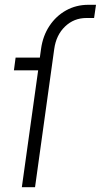

<svg xmlns="http://www.w3.org/2000/svg" viewBox="-20 -780 420 800"><path d="M71 0 139 -487H38L45 -540H146L151 -576Q158.5 -630.5 186 -672Q213.5 -713.5 255.5 -736.8Q297.5 -760 348 -760H380L372 -705H340Q288 -705 251 -669.5Q214 -634 206 -576L126 0Z"/></svg>

Font: Mohave Light
Style: Italic
Weight: 300
Italic angle: -8°
Designer: Gumpita Rahayu
Foundry: Tokotype
Version: Version 2.003